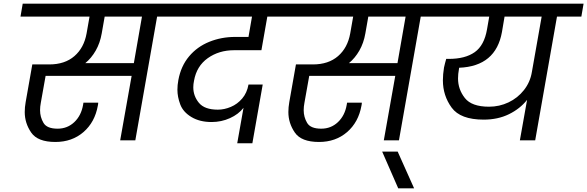

<svg xmlns="http://www.w3.org/2000/svg" viewBox="-20 -760 3181 1040"><path d="M964 -670H831L713 0H631L693 -349H227L201 -203Q197 -182 197 -163Q197 -126 215.5 -94.5Q234 -63 292 -63Q345 -63 382.5 -98.5Q420 -134 430 -192L432 -204H512Q512 -197 510 -188Q494 -98 432 -44.5Q370 9 280 9Q184 9 149 -42Q114 -93 114 -153Q114 -179 119 -207L155 -411H247Q331 -411 383 -456Q435 -501 449 -579L465 -670H91L103 -740H976ZM749 -670H547L531 -579Q522 -527 498.5 -486Q475 -445 442 -418H705Z M1248 -488Q1166 -488 1105.5 -445Q1045 -402 1031 -323Q1027 -304 1027 -287Q1027 -240 1057.5 -203Q1088 -166 1160 -166Q1195 -166 1230.5 -181Q1266 -196 1292 -226.5Q1318 -257 1326 -302H1403L1347 16H1265L1299 -176Q1272 -141 1225.5 -120Q1179 -99 1126 -99Q1062 -99 1017 -126Q972 -153 956.5 -194Q941 -235 941 -274Q941 -299 946 -326Q960 -402 1004 -454.5Q1048 -507 1113.5 -533.5Q1179 -560 1254 -560H1326L1345 -670H910L922 -740H1585L1572 -670H1428L1396 -488Z M2392 -670H2259L2141 0H2059L2121 -349H1655L1629 -203Q1625 -182 1625 -163Q1625 -126 1643.5 -94.5Q1662 -63 1720 -63Q1773 -63 1810.5 -98.5Q1848 -134 1858 -192L1860 -204H1940Q1940 -197 1938 -188Q1922 -98 1860 -44.5Q1798 9 1708 9Q1612 9 1577 -42Q1542 -93 1542 -153Q1542 -179 1547 -207L1583 -411H1675Q1759 -411 1811 -456Q1863 -501 1877 -579L1893 -670H1519L1531 -740H2404ZM2177 -670H1975L1959 -579Q1950 -527 1926.5 -486Q1903 -445 1870 -418H2133Z M2137 260 2050 61H2134L2223 260Z M3129 -670H2997L2879 0H2796L2835 -219Q2797 -171 2737 -141.5Q2677 -112 2600 -112Q2474 -112 2426.5 -177Q2379 -242 2379 -325Q2379 -357 2385 -394Q2390 -417 2397 -441H2411Q2500 -441 2551.5 -477.5Q2603 -514 2618 -601L2630 -670H2338L2350 -740H3141ZM2914 -670H2713L2699 -587Q2666 -401 2467 -393L2466 -386Q2461 -359 2461 -335Q2461 -276 2498 -229Q2535 -182 2629 -182Q2685 -182 2734.5 -205.5Q2784 -229 2818 -272Q2852 -315 2861 -370Z"/></svg>

Font: Fz Poppins
Style: Italic
Weight: 400
Italic angle: -10°
Designer: Ninad Kale (Devanagari), Jonny Pinhorn (Latin)
Foundry: Indian Type Foundry
Version: Vit hóa bi Vntype.Com & FontZin.Com